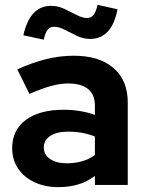

<svg xmlns="http://www.w3.org/2000/svg" viewBox="-20 -760 595 789"><path d="M220 9Q164 9 121 -11.5Q78 -32 54 -68Q30 -104 30 -151Q30 -226 86.5 -267.5Q143 -309 242 -309Q310 -309 370 -288V-326Q370 -371 342 -394Q314 -417 260 -417Q227 -417 189 -406.5Q151 -396 101 -374L51 -475Q113 -503 169.5 -517Q226 -531 283 -531Q388 -531 446.5 -480.5Q505 -430 505 -338V0H370V-37Q338 -13 301 -2Q264 9 220 9ZM160 -154Q160 -124 186 -106.5Q212 -89 255 -89Q289 -89 318 -97.5Q347 -106 370 -123V-199Q345 -209 318 -214Q291 -219 260 -219Q213 -219 186.5 -201.5Q160 -184 160 -154ZM160 -597 76 -615Q103 -736 190 -736Q218 -736 244.5 -723.5Q271 -711 295 -698.5Q319 -686 337 -686Q354 -686 364 -698Q374 -710 381 -740L463 -722Q451 -660 422.5 -630Q394 -600 350 -600Q323 -600 296.5 -612.5Q270 -625 246 -637.5Q222 -650 202 -650Q186 -650 176 -638Q166 -626 160 -597Z"/></svg>

Font: Red Hat Display ExtraBold
Style: Regular
Weight: 800
Designer: Pentagram, MCKL
Foundry: Pentagram, MCKL
Version: Version 1.023